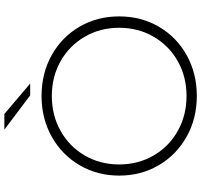

<svg xmlns="http://www.w3.org/2000/svg" viewBox="-41 -874 920 878"><g transform="rotate(-90 419.0 -435.0)"><path d="M55 -350Q55 -450 102.5 -531Q150 -612 233 -658.5Q316 -705 419 -705Q522 -705 605 -659Q688 -613 735.5 -532Q783 -451 783 -350Q783 -249 735.5 -168Q688 -87 605 -41Q522 5 419 5Q316 5 233 -41.5Q150 -88 102.5 -169Q55 -250 55 -350ZM731 -350Q731 -437 690 -507.5Q649 -578 578 -618Q507 -658 419 -658Q331 -658 259.5 -618Q188 -578 147 -507.5Q106 -437 106 -350Q106 -263 147 -192.5Q188 -122 259.5 -82Q331 -42 419 -42Q507 -42 578 -82Q649 -122 690 -192.5Q731 -263 731 -350ZM265 -875H337L476 -757H422Z"/></g></svg>

Font: Montserrat Atlas Light
Style: Regular
Weight: 300
Designer: Julieta Ulanovsky
Foundry: Julieta Ulanovsky
Version: Version 7.200